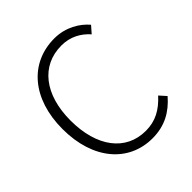

<svg xmlns="http://www.w3.org/2000/svg" viewBox="-203 -881 1034 1034"><g transform="rotate(-45 313.5 -364.5)"><path d="M368 13C462 13 530 -26 586 -91L552 -129C500 -72 445 -41 371 -41C218 -41 123 -168 123 -367C123 -564 220 -688 374 -688C441 -688 493 -659 532 -615L566 -654C527 -700 460 -742 374 -742C189 -742 60 -598 60 -365C60 -132 188 13 368 13Z"/></g></svg>

Font: Source Han Sans SC Light
Style: Regular
Weight: 300
Designer: Ryoko NISHIZUKA (kana & ideographs); Paul D. Hunt (Latin, Greek & Cyrillic); Wenlong ZHANG (bopomofo); Sandoll Communica
Foundry: Adobe Systems Incorporated
Version: Version 1.004;PS 1.004;hotconv 1.0.82;makeotf.lib2.5.63406